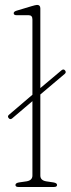

<svg xmlns="http://www.w3.org/2000/svg" viewBox="-20 -744 282 764"><path d="M14.5 -274Q8 -281.5 16.5 -288L109 -367V-667Q109 -683.5 94 -683.5H46Q34.5 -683.5 34.5 -691.5Q34.5 -698 46 -701.5L106 -719.5Q113.5 -721.5 118.8 -723Q124 -724.5 127.5 -724.5Q140.5 -724.5 140.5 -710.5V-393.5L225 -464.5Q233 -471 239 -463.5Q245 -456 237 -449.5L140.5 -368V-45.5Q140.5 -26.5 163.5 -22.5L193.5 -18Q207 -15.5 207 -8Q207 0 195 0H53Q41.5 0 41.5 -8Q41.5 -15.5 55 -18L86 -22.5Q109 -26.5 109 -45.5V-341.5L28.5 -273Q20.5 -266.5 14.5 -274Z"/></svg>

Font: Fraunces 72pt S050 Thin
Style: Regular
Weight: 100
Version: Version 1.000; ttfautohint (v1.8.3)